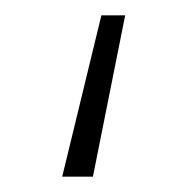

<svg xmlns="http://www.w3.org/2000/svg" viewBox="-20 -230 233 250"><path d="M143 -210 101 0H61L112 -210Z"/></svg>

Font: Cairo Play ExtraLight
Style: Regular
Weight: 250
Version: Version 3.119